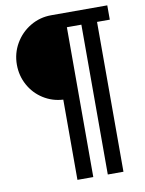

<svg xmlns="http://www.w3.org/2000/svg" viewBox="-93 -751 738 978"><g transform="rotate(-10 276.5 -261.5)"><path d="M531 -686V-612H465V163H384V-612H309V163H227V-252Q171 -255 124.5 -284.5Q78 -314 51.5 -362.5Q25 -411 25 -468Q25 -527 54 -577Q83 -627 132.5 -656.5Q182 -686 241 -686Z"/></g></svg>

Font: Chivo ExtraBold
Style: Regular
Weight: 800
Designer: Hector Gatti
Foundry: Omnibus-Type
Version: Version 1.007